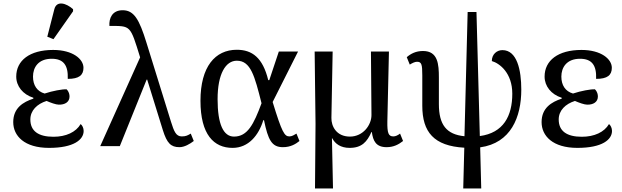

<svg xmlns="http://www.w3.org/2000/svg" viewBox="-20 -828 3527 1088"><path d="M283 -606 394 -764V-776C356 -810 301 -827 288 -776L248 -620ZM258 10C399 10 454 -37 454 -86C454 -103 446 -118 437 -125C410 -79 354 -53 283 -53C198 -53 152 -85 152 -151C152 -202 190 -239 244 -256C267 -246 297 -235 313 -235C348 -234 374 -250 374 -281C374 -292 371 -309 357 -322C333 -323 278 -313 233 -298C190 -310 167 -345 167 -394C167 -446 197 -495 273 -495C340 -495 367 -458 364 -381C428 -381 453 -402 453 -444C453 -493 393 -545 281 -545C148 -545 72 -485 72 -394C72 -340 109 -293 169 -274V-269C111 -250 55 -216 55 -136C55 -58 118 10 258 10Z M548 0H659L811 -377H814L903 -90C926 -17 948 6 997 6C1025 6 1056 -12 1078 -29L1061 -71C1044 -61 1034 -55 1010 -55C977 -55 966 -84 949 -138L810 -586C769 -719 739 -770 675 -770C616 -770 597 -725 600 -681C722 -681 717 -687 774 -503Z M1298 10C1388 10 1446 -61 1472 -147H1476C1499 -35 1520 6 1583 6C1627 6 1656 -12 1677 -29L1660 -71C1648 -64 1635 -55 1620 -55C1592 -55 1578 -77 1525 -250L1669 -536H1560L1506 -374H1500C1469 -501 1409 -546 1322 -546C1199 -546 1116 -450 1116 -257C1116 -65 1192 10 1298 10ZM1306 -54C1246 -54 1213 -124 1213 -266C1213 -410 1259 -484 1322 -484C1401 -484 1423 -397 1462 -243C1418 -124 1383 -54 1306 -54Z M1765 240H1867L1861 -44H1863C1879 -13 1911 10 1961 10C2031 10 2060 -25 2085 -80H2087C2094 -30 2110 6 2171 6C2211 6 2240 -10 2264 -29L2247 -71C2234 -61 2221 -55 2209 -55C2181 -55 2174 -74 2175 -140L2184 -536H2082L2085 -176C2085 -119 2037 -54 1963 -54C1886 -54 1857 -113 1858 -160L1865 -536H1763L1768 -126Z M2605 240H2707L2701 7C2875 -17 2934 -164 2934 -320C2934 -431 2910 -544 2827 -544C2796 -544 2767 -521 2767 -482C2812 -469 2883 -414 2883 -297C2883 -171 2833 -75 2699 -57L2680 -760H2630L2612 -56C2510 -66 2467 -121 2467 -238V-388C2467 -464 2462 -539 2377 -539C2337 -539 2308 -524 2285 -504L2302 -462C2317 -471 2331 -478 2343 -478C2369 -478 2373 -463 2373 -400V-229C2373 -79 2439 -1 2611 9Z M3252 10C3393 10 3448 -37 3448 -86C3448 -103 3440 -118 3431 -125C3404 -79 3348 -53 3277 -53C3192 -53 3146 -85 3146 -151C3146 -202 3184 -239 3238 -256C3261 -246 3291 -235 3307 -235C3342 -234 3368 -250 3368 -281C3368 -292 3365 -309 3351 -322C3327 -323 3272 -313 3227 -298C3184 -310 3161 -345 3161 -394C3161 -446 3191 -495 3267 -495C3334 -495 3361 -458 3358 -381C3422 -381 3447 -402 3447 -444C3447 -493 3387 -545 3275 -545C3142 -545 3066 -485 3066 -394C3066 -340 3103 -293 3163 -274V-269C3105 -250 3049 -216 3049 -136C3049 -58 3112 10 3252 10Z"/></svg>

Font: Noto Serif
Style: Regular
Weight: 400
Designer: Monotype Design Team
Foundry: Monotype Imaging Inc.
Version: Version 2.015